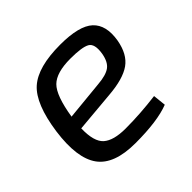

<svg xmlns="http://www.w3.org/2000/svg" viewBox="-130 -642 798 798"><g transform="rotate(-45 268.5 -243.5)"><path d="M439 -72 445 -15Q376 12 246 12Q121 12 75 -52Q29 -116 48 -255Q68 -397 125.5 -448Q183 -499 314 -499Q425 -499 466.5 -460.5Q508 -422 495 -343Q483 -274 440.5 -244Q398 -214 310 -207L130 -191Q128 -114 159 -87Q190 -60 260 -60Q346 -60 439 -72ZM136 -254 309 -271Q359 -275 381.5 -291.5Q404 -308 411 -350Q419 -401 395 -414.5Q371 -428 303 -428Q221 -428 187 -394.5Q153 -361 136 -254Z"/></g></svg>

Font: Exo 2.0
Style: Italic
Weight: 400
Italic angle: -8°
Designer: Natanael Gama
Version: Version 1.001;PS 001.001;hotconv 1.0.70;makeotf.lib2.5.58329